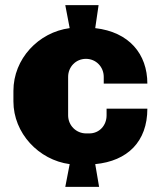

<svg xmlns="http://www.w3.org/2000/svg" viewBox="-20 -714 619 744"><path d="M362 -694H233L250 -605C129 -589 32 -486 32 -362V-321C32 -198 130 -94 250 -78L233 10H364L349 -78C474 -90 551 -165 551 -293H393V-267C393 -228 365 -197 326 -197H314C275 -197 244 -228 244 -267V-416C244 -455 274 -486 313 -486C352 -486 382 -455 382 -416V-390H551C551 -505 480 -590 349 -605Z"/></svg>

Font: Chivo Light
Style: Bold
Weight: 900
Designer: Hector Gatti
Foundry: Omnibus-Type
Version: Version 1.003;PS 001.003;hotconv 1.0.70;makeotf.lib2.5.58329